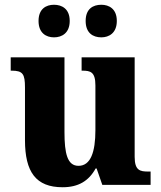

<svg xmlns="http://www.w3.org/2000/svg" viewBox="-20 -777 678 807"><path d="M406 -620C438 -620 471 -638 471 -689C471 -740 438 -757 406 -757C371 -757 340 -740 340 -689C340 -638 371 -620 406 -620ZM207 -620C240 -620 273 -638 273 -689C273 -740 240 -757 207 -757C174 -757 142 -740 142 -689C142 -638 174 -620 207 -620ZM243 10C309 10 353 -16 382 -69H386L410 0H613V-56H603C569 -56 546 -60 546 -118V-536H323V-480H326C360 -480 381 -475 381 -418V-230C381 -138 361 -80 310 -80C263 -80 251 -132 251 -222V-536H25V-480H29C76 -480 85 -466 85 -409V-188C85 -54 131 10 243 10Z"/></svg>

Font: Noto Serif Georgian SemiCondensed ExtraBold
Style: Regular
Weight: 800
Width: 4
Designer: Monotype Design Team, Akaki Razmadze
Foundry: Google LLC
Version: Version 2.003